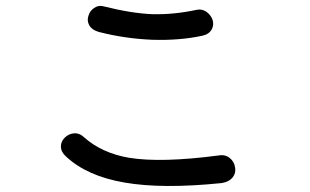

<svg xmlns="http://www.w3.org/2000/svg" viewBox="-20 -699 1040 645"><path d="M328.1 -677.7Q310.5 -682.6 295.9 -671.9Q282.2 -663.1 277.3 -646.5Q271.5 -629.9 279.3 -615.2Q288.1 -598.6 311.5 -591.8Q398.4 -569.3 491.2 -565.4Q584 -562.5 660.2 -579.1Q682.6 -584 691.4 -600.6Q699.2 -614.3 694.3 -631.8Q688.5 -648.4 673.8 -659.2Q658.2 -669.9 640.6 -666Q563.5 -649.4 491.2 -651.4Q420.9 -654.3 328.1 -677.7ZM260.7 -239.3Q246.1 -252.9 227.5 -251Q210 -249 197.3 -236.3Q184.6 -223.6 184.6 -207Q184.6 -188.5 202.1 -172.9Q272.5 -107.4 397.5 -85.9Q524.4 -63.5 724.6 -84Q750 -87.9 762.7 -104.5Q773.4 -119.1 769.5 -137.7Q766.6 -156.2 752 -168Q736.3 -180.7 714.8 -176.8Q521.5 -151.4 414.1 -168.9Q321.3 -184.6 260.7 -239.3Z"/></svg>

Font: GungsuhChe
Style: Regular
Weight: 400
Monospace: yes
Version: Version 2.21